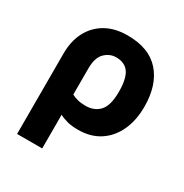

<svg xmlns="http://www.w3.org/2000/svg" viewBox="-167 -670 946 987"><g transform="rotate(30 306.0 -176.5)"><path d="M70 185V-293Q70 -367 99 -422Q128 -477 181.5 -507.5Q235 -538 310 -538Q438 -538 502.5 -464.5Q567 -391 567 -263Q567 -182 538.5 -120.5Q510 -59 457 -24.5Q404 10 329 10Q293 10 266 3Q239 -4 219 -15V185ZM301 -116Q354 -116 384.5 -149.5Q415 -183 415 -264Q415 -341 391 -376Q367 -411 315 -411Q277 -411 248 -382.5Q219 -354 219 -289V-135Q233 -127 254 -121.5Q275 -116 301 -116Z"/></g></svg>

Font: Ubuntu Sans ExtraBold
Style: Regular
Weight: 800
Designer: Dalton Maag Ltd
Foundry: Dalton Maag Ltd
Version: Version 1.006; ttfautohint (v1.8.4.7-5d5b)